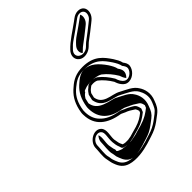

<svg xmlns="http://www.w3.org/2000/svg" viewBox="-208 -839 971 971"><g transform="rotate(-45 277.5 -354.0)"><path d="M478.1 -708.8 464.7 -698.8C427.8 -671.3 380.7 -643.7 350 -610.5C314.6 -573 343.8 -527.3 391.4 -537.2C422.6 -543.7 433.5 -565.6 450.4 -577C476.7 -596.6 493.2 -609 519.3 -630.2L531.6 -640.2C543.1 -649.6 550.7 -661.5 553.8 -675C560.1 -702.3 544.1 -723 516.9 -723C503.5 -723 490.4 -718.2 478.1 -708.8ZM201.5 -85H200.2C199.5 -85.3 197.3 -90.8 193.7 -98.6C189.7 -107.5 189.2 -121.5 186.2 -133.4C183.9 -159.1 199.3 -197.6 177.9 -217.9C149.1 -245.3 94.4 -214.1 90.1 -173.2C89.8 -146.5 83.3 -113.5 89.1 -88.4C92.3 -74.6 93.2 -60.6 99.1 -47.4C108.6 -20.9 122.7 -0.7 153.4 8.7C195.8 21.7 251.2 12.1 289.9 0.5C314 -7.5 344.1 -15.1 366.8 -26.5C392.9 -39.6 408.7 -53.4 429.5 -68.9C452.4 -86.2 460.8 -103.4 469.3 -127.3C486.8 -167.9 474.5 -204.5 461 -224.4C443.1 -254.8 408.7 -266.6 378.5 -283.1C355.3 -296.5 329 -297.6 306.6 -306.5C282.4 -316 268.6 -329.4 264.4 -355.7L270.3 -381.2C274.2 -387.5 281.1 -395.8 287.2 -399.8C291.6 -402.7 296.3 -407.5 298.2 -408H298.8C303 -408.6 307.2 -409 310.5 -409C321.9 -409 331.3 -407 337.9 -403.2C360 -386.3 378.9 -362.9 393.6 -338.6C397.2 -326.8 402.9 -314.4 410 -306.1C417.5 -296.3 428.7 -285.9 448.2 -287C477.2 -288.7 501.8 -314.3 505.9 -339.2C508.5 -354.4 501.5 -365.4 492.9 -376.7C490 -392.8 479.8 -409.2 470.9 -423.5C444.7 -461.3 415.3 -506 332.3 -506C286.8 -506 256.7 -490.8 229.8 -466.6C198.4 -441.1 179 -411.6 168.4 -365.5C165.1 -351.1 163.7 -340.8 164.6 -330.4C166.5 -253.4 218.9 -213.5 302.4 -200.2C310.9 -197.3 320.5 -190.7 333.7 -186.5L344.7 -181C350.2 -177.3 363.2 -169.8 370.8 -164.6C373.5 -160.7 377.3 -153.1 378.5 -145.2L374.9 -136.1C355.3 -120.4 337.5 -109.2 308.7 -100.6L272.8 -90.5C259.1 -85.5 253.5 -85.1 235.3 -82H216.6C210.8 -82.6 205.3 -83.8 201.5 -85ZM485.7 -697.7C495.1 -704.9 503.7 -708 513.5 -708C532.6 -708 543.2 -694.1 538.8 -675C536.6 -665.2 531.5 -657.4 523.4 -650.8L511.1 -640.8C485.5 -620 468.9 -607.5 443.4 -588.5C417.9 -570.6 415.8 -556.9 391.6 -551.9C359.4 -545.2 334.7 -574.8 360.3 -601.9C372.8 -615.4 380.9 -623.5 400.2 -636.4C427.4 -655.3 445.5 -667.7 472.2 -687.7ZM212.3 -67H233.2C250.4 -69.9 260.5 -71.3 274.5 -76.3L309.8 -86.3C343.7 -96.4 364.5 -110.6 387.2 -128.8L394.4 -146.8C392.6 -158.2 388.4 -168.7 384.2 -174.7C378.7 -182.6 359.8 -190.8 354.6 -194.3L342.2 -200.6C330.1 -204.4 321 -210.8 309.2 -214.8C261 -222.5 229.7 -237.1 207.7 -261.2C190 -279.2 180.7 -304.5 180 -334.1C179.7 -343.2 180 -351.1 183.4 -365.5C193.3 -408.7 209.9 -433.3 237.9 -456C263.7 -477 285.2 -491 328.9 -491C405.4 -491 431.3 -451.2 457.4 -413.5C467.7 -396.9 475.5 -383.2 478.2 -368.2C486.6 -357.3 492.3 -347.7 490.8 -338.3C487 -315.8 457.4 -292.8 435.2 -305.4C421 -313.5 413.2 -330.1 408 -347C392.5 -372.6 372.9 -397.5 349 -415.8C340.8 -422 327.1 -424 314 -424C308.3 -424 307.5 -423.9 297.8 -422.6C285.1 -418.9 282.5 -412.9 280.7 -411.7C268.9 -403.9 262 -393.7 255.9 -384.2L248.7 -352.9C253.9 -320.9 270.4 -303.3 298.2 -292.3C323.5 -282.4 348.3 -281.4 368.8 -269.7C398.3 -253.5 431.6 -241.4 447.2 -214.9C458.5 -195.7 470.4 -165.4 455.3 -130.2C445 -106.3 442.2 -95.3 421.9 -80C400.4 -63.8 386.3 -51.5 362.4 -39.5C342.7 -29.6 312.9 -21.8 288.3 -13.7C250.2 -2.4 198.8 6 160.8 -5.7C134.4 -13.8 122.7 -30.1 113.8 -55.1C110.1 -65.3 107.6 -71.9 106.8 -82.6C106.4 -89.9 104.2 -94.6 104.2 -94.6C99.4 -115.4 105 -148.5 105.5 -175.7C109.4 -204.1 146.4 -224.7 166 -206.1C181.1 -191.8 167.9 -162.2 170.9 -128.8C171.9 -117.6 173.7 -102.7 179.4 -90.1C182.9 -82.3 179.7 -75.2 194.3 -70H196C202.4 -68.3 206 -67.7 212.3 -67ZM511.2 -701.1 500.3 -693C473.6 -673.1 455.5 -660.6 428.3 -641.8C409.2 -629 400.4 -620.4 387.8 -606.7C370.3 -588.1 372.1 -566.2 383.1 -554.9C392.4 -561.6 400 -572.6 415.2 -583.1C440.7 -602.1 457.4 -614.6 483.1 -635.5L495.4 -645.5C504 -652.5 511 -662.9 513.8 -675C516.3 -685.5 514.9 -694.5 511.2 -701.1ZM186.7 -70H181.7L171.3 -73.7C143.5 -83.5 157.6 -87.1 154.1 -94.8C149.1 -105.9 149 -119.9 146.2 -131.1C144 -155.3 154.1 -186.2 145.4 -204.4C138.1 -197.1 131.6 -186.1 130.2 -174.2C129.9 -147.3 123.8 -114.1 129.1 -90.9C129.4 -89.5 131.2 -86.1 131.5 -80C132.5 -68.8 134.2 -61.4 138.9 -50.9C157.4 0.8 188.9 12 265.6 -10.6C292.7 -19.5 318.5 -26.3 335.3 -34.7C357.5 -45.9 372.3 -58.5 393.8 -74.7C413.4 -89.4 421 -104.1 429.6 -128.2C446.2 -166.8 434.5 -201.1 421.9 -219.8C405.7 -247.3 376.6 -256.5 344.5 -274.1C327.7 -283.7 309.9 -282.5 276.3 -295.6C243.8 -308.4 228.7 -326.2 224.1 -354.6L230.5 -382.4C235.6 -390.4 241.1 -398.8 252.7 -406.4C254.8 -407.7 246.3 -411.2 275.4 -419.6L280 -420.9L290.3 -422.4C297.1 -423.2 305.7 -424 314 -424C339.6 -424 360.7 -418.8 373.3 -411.4C398.2 -392.4 417.7 -368 433.3 -342.3C436.8 -330.8 442.3 -318.8 448.5 -311.5C449.2 -310.6 449.4 -310.3 450 -309.6C474 -333.6 466.8 -355.1 453.1 -372.9C450.3 -388.4 441.3 -403.5 431.8 -418.7C402.9 -460.5 371.5 -491 328.9 -491C313.5 -491 293.9 -486.4 266.3 -461.6C236.9 -437.7 218.8 -410.8 208.4 -365.5C205.1 -351.2 203.9 -341.9 204.7 -332C206.5 -263.7 249.4 -225.4 320.8 -214.1C341 -210.9 354.8 -200.3 364.2 -197.3L379.1 -189.9C384.1 -186.4 397 -179 406.4 -172.6C413.2 -168 417.1 -156.8 418.9 -145.8L413.7 -132.9C391.8 -115.3 371.7 -101.1 331.6 -89L297.3 -79.4C277.8 -72.5 258.3 -70 240.8 -67H207.4C199.3 -67.9 195.1 -68.4 186.7 -70Z"/></g></svg>

Font: HoneyBee
Style: BlurIt
Weight: 700
Foundry: Cannot Into Space Fonts
Version: Version 0.89